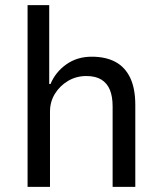

<svg xmlns="http://www.w3.org/2000/svg" viewBox="-20 -725 630 745"><path d="M87 0V-705H171V-399H176Q195 -445 237 -475Q279 -505 336 -505Q390 -505 427.5 -485Q465 -465 485 -423.5Q505 -382 505 -317V0H417V-312Q417 -350 406.5 -376Q396 -402 373.5 -416Q351 -430 315 -430Q276 -430 244 -411Q212 -392 193 -361Q174 -330 174 -292V0Z"/></svg>

Font: Nunito Sans 7pt SemiCondensed
Style: Regular
Weight: 400
Width: 4
Designer: Vernon Adams
Foundry: Vernon Adams
Version: Version 3.101;gftools[0.9.27]